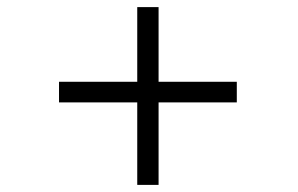

<svg xmlns="http://www.w3.org/2000/svg" viewBox="-20 -520 839 540"><path d="M146 -290H366V-500H426V-290H646V-232H426V0H366V-232H146Z"/></svg>

Font: Antic Slab
Style: Regular
Weight: 400
Designer: Santiago Orozco
Foundry: Santiago Orozco
Version: Version 001.002